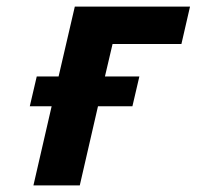

<svg xmlns="http://www.w3.org/2000/svg" viewBox="-20 -560 594 580"><path d="M157 -329 206 -540H554L528 -427H320L297 -329H401L380 -239H276L221 0H81L136 -239H70L91 -329Z"/></svg>

Font: Miedinger
Style: Bold-Italic
Weight: 700
Italic angle: -13°
Version: Version 001.000